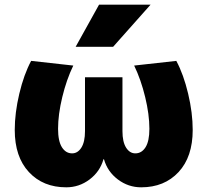

<svg xmlns="http://www.w3.org/2000/svg" viewBox="-20 -790 886 820"><path d="M424 -110H422Q407 -57 362.5 -23.5Q318 10 263 10Q164 10 103.5 -55Q43 -120 43 -235Q43 -308 62.5 -390Q82 -472 113 -530L293 -510Q264 -450 246 -375.5Q228 -301 228 -240Q228 -187 244.5 -161Q261 -135 288 -135Q312 -135 327.5 -159.5Q343 -184 343 -230V-460H503V-230Q503 -184 518.5 -159.5Q534 -135 558 -135Q585 -135 601.5 -161Q618 -187 618 -240Q618 -301 600 -375.5Q582 -450 553 -510L733 -530Q764 -472 783.5 -390Q803 -308 803 -235Q803 -120 742.5 -55Q682 10 583 10Q528 10 483.5 -23.5Q439 -57 424 -110ZM463 -590H303L403 -770H623Z"/></svg>

Font: Mplus 1p Black
Style: Regular
Weight: 900
Version: Version 1.061